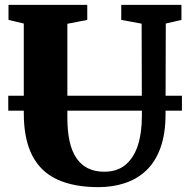

<svg xmlns="http://www.w3.org/2000/svg" viewBox="-20 -763 775 791"><path d="M386 8Q284.5 8 216 -23.5Q147.5 -55 112.8 -122.5Q78 -190 78 -296.5V-666L15 -681V-743H339.5V-681L257.5 -665V-278.5Q257.5 -223.5 266.5 -182Q275.5 -140.5 294.5 -112.2Q313.5 -84 342 -69.8Q370.5 -55.5 409.5 -55.5Q463 -55.5 497.2 -84.2Q531.5 -113 548 -164.2Q564.5 -215.5 564.5 -284.5L563.5 -665.5L479.5 -681V-743H727.5V-681L663 -666L662 -293Q662 -211.5 641.2 -154.2Q620.5 -97 583 -61.2Q545.5 -25.5 495 -8.8Q444.5 8 386 8ZM729.5 -368.5V-307H14V-368.5Z"/></svg>

Font: Merriweather 36pt Black
Style: Regular
Weight: 900
Version: Version 2.100